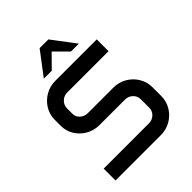

<svg xmlns="http://www.w3.org/2000/svg" viewBox="-248 -1041 1179 1179"><g transform="rotate(-45 341.5 -452.0)"><path d="M304.2 -904.3H379.9L494.1 -753.4H425.3L341.8 -837.4L258.8 -753.4H189.9ZM58.6 -526.4Q58.6 -572.8 81.8 -610.8Q105 -648.9 144.3 -671.6Q183.6 -694.3 231 -694.3H590.3V-591.8H231Q202.6 -591.8 182.1 -571.8Q161.6 -551.8 161.6 -523.4V-475.6Q161.6 -449.7 182.1 -431.2Q202.6 -412.6 231 -412.6H452.1Q500 -412.6 539.1 -389.9Q578.1 -367.2 601.3 -328.9Q624.5 -290.5 624.5 -244.1V-168.5Q624.5 -122.1 601.3 -83.7Q578.1 -45.4 539.1 -22.7Q500 0 452.1 0H59.1V-103H452.1Q481 -103 501.2 -122.3Q521.5 -141.6 521.5 -168.9V-243.7Q521.5 -271 501.2 -290.5Q481 -310.1 452.1 -310.1H231Q183.6 -310.1 144.3 -332.3Q105 -354.5 81.8 -392.1Q58.6 -429.7 58.6 -475.1Z"/></g></svg>

Font: Anta
Style: Regular
Weight: 400
Designer: Sergej Lebedev
Foundry: Sergej Lebedev
Version: Version 1.000; ttfautohint (v1.8.4.7-5d5b)